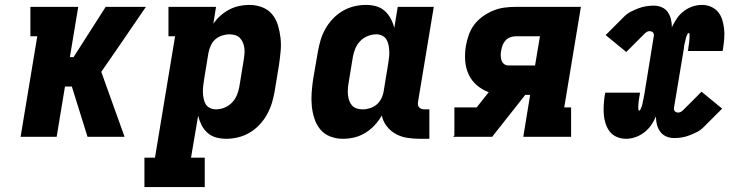

<svg xmlns="http://www.w3.org/2000/svg" viewBox="-20 -558 3040 783"><path d="M64 0 132 -410H104V-530H299L265 -325H280L411 -530H575L458 -359L393 -265L488 0H337L273 -205H245L211 0Z M569 205V85H612L694 -410H667V-530H861L850 -461Q862 -479 879 -494Q896 -509 915 -519Q934 -529 955 -533.5Q976 -538 997 -538Q1024 -538 1049 -528.5Q1074 -519 1090 -499.5Q1106 -480 1113.5 -455Q1121 -430 1124 -403.5Q1127 -377 1124.5 -349.5Q1122 -322 1118 -295L1100 -185Q1096 -161 1088.5 -137Q1081 -113 1068.5 -90.5Q1056 -68 1038 -49Q1020 -30 998 -17Q976 -4 951.5 2Q927 8 903 8Q881 8 861 2.5Q841 -3 826 -16.5Q811 -30 802 -48Q793 -66 788 -86L759 85H815V205ZM861 -112Q878 -112 895.5 -119Q913 -126 926 -139.5Q939 -153 946 -170Q953 -187 956 -204L974 -314Q976 -326 977 -338.5Q978 -351 976.5 -362.5Q975 -374 970.5 -384.5Q966 -395 958.5 -403Q951 -411 939.5 -414.5Q928 -418 916 -418Q901 -418 885.5 -413Q870 -408 858 -397.5Q846 -387 839.5 -372Q833 -357 830 -342L812 -232Q810 -219 808.5 -206Q807 -193 807.5 -180.5Q808 -168 810.5 -155.5Q813 -143 819 -133Q825 -123 836.5 -117.5Q848 -112 861 -112Z M1378 8Q1351 8 1326.5 -1.5Q1302 -11 1286 -30.5Q1270 -50 1262 -75Q1254 -100 1251.5 -126.5Q1249 -153 1251 -180.5Q1253 -208 1257 -235L1276 -345Q1280 -369 1287 -393Q1294 -417 1306.5 -439.5Q1319 -462 1337 -481Q1355 -500 1377 -513Q1399 -526 1423.5 -532Q1448 -538 1473 -538Q1494 -538 1514 -532.5Q1534 -527 1549 -513.5Q1564 -500 1573.5 -482Q1583 -464 1588 -444L1602 -530H1749L1685 -144Q1684 -137 1684.5 -131Q1685 -125 1689 -120.5Q1693 -116 1699 -114Q1705 -112 1711 -112H1731V8H1691Q1665 8 1640 4Q1615 0 1593.5 -12Q1572 -24 1557 -43.5Q1542 -63 1537 -87Q1525 -66 1508 -47.5Q1491 -29 1469.5 -16Q1448 -3 1425 2.5Q1402 8 1378 8ZM1459 -112Q1474 -112 1489.5 -117Q1505 -122 1517 -132.5Q1529 -143 1536 -158Q1543 -173 1545 -188L1563 -298Q1565 -311 1566.5 -324Q1568 -337 1567.5 -349.5Q1567 -362 1564.5 -374.5Q1562 -387 1556 -397Q1550 -407 1539 -412.5Q1528 -418 1515 -418Q1497 -418 1479.5 -411Q1462 -404 1449 -390.5Q1436 -377 1429 -360Q1422 -343 1419 -326L1401 -216Q1399 -204 1398.5 -191.5Q1398 -179 1399.5 -167.5Q1401 -156 1405 -145.5Q1409 -135 1416.5 -127Q1424 -119 1435.5 -115.5Q1447 -112 1459 -112Z M1828 0 1833 -6V-120H1924L1973 -182Q1946 -192 1924.5 -210.5Q1903 -229 1891 -255Q1879 -281 1877 -311Q1875 -341 1880 -371Q1884 -394 1892 -416.5Q1900 -439 1914.5 -458Q1929 -477 1949.5 -491.5Q1970 -506 1992 -515Q2014 -524 2037 -527Q2060 -530 2083 -530H2349L2281 -120H2309V0H2114L2142 -171H2122L1987 0ZM2054 -291H2162L2182 -410H2083Q2072 -410 2061 -406Q2050 -402 2042 -393.5Q2034 -385 2030 -374.5Q2026 -364 2024 -353Q2022 -343 2022 -332.5Q2022 -322 2025 -312.5Q2028 -303 2035.5 -297Q2043 -291 2054 -291Z M2533 8Q2513 8 2495.5 0.5Q2478 -7 2467 -21Q2456 -35 2450 -53Q2444 -71 2442.5 -90Q2441 -109 2442 -128.5Q2443 -148 2446 -168Q2447 -170 2447 -172.5Q2447 -175 2448 -177Q2448 -178 2448 -178.5Q2448 -179 2448 -180H2590Q2590 -179 2590 -178.5Q2590 -178 2590 -177Q2589 -176 2589 -174.5Q2589 -173 2589 -171Q2588 -168 2587.5 -164.5Q2587 -161 2586.5 -158Q2586 -155 2585.5 -151.5Q2585 -148 2584.5 -144.5Q2584 -141 2584 -138Q2584 -135 2583.5 -131.5Q2583 -128 2583 -125Q2583 -122 2583 -118.5Q2583 -115 2583.5 -111Q2584 -107 2587 -107Q2590 -107 2591.5 -111Q2593 -115 2594.5 -118Q2596 -121 2597 -124Q2598 -127 2599 -130.5Q2600 -134 2600.5 -137Q2601 -140 2601.5 -143.5Q2602 -147 2603 -150Q2604 -153 2604.5 -156Q2605 -159 2605.5 -162.5Q2606 -166 2607 -169L2646 -409Q2647 -413 2646.5 -417.5Q2646 -422 2643.5 -425Q2641 -428 2637 -429.5Q2633 -431 2629 -431Q2624 -431 2619 -428.5Q2614 -426 2610 -422L2534 -346L2450 -415L2526 -491Q2538 -503 2553 -510.5Q2568 -518 2583.5 -524Q2599 -530 2615 -532.5Q2631 -535 2646 -535Q2663 -535 2678.5 -528.5Q2694 -522 2703 -509Q2712 -496 2716 -480Q2720 -464 2720 -447Q2729 -466 2740.5 -483Q2752 -500 2768.5 -512.5Q2785 -525 2804 -531.5Q2823 -538 2843 -538Q2862 -538 2879.5 -530.5Q2897 -523 2908.5 -509Q2920 -495 2925.5 -477Q2931 -459 2933 -440Q2935 -421 2933.5 -401.5Q2932 -382 2929 -362Q2929 -360 2928.5 -357.5Q2928 -355 2927 -353Q2927 -352 2927 -351.5Q2927 -351 2927 -350H2785Q2785 -351 2785.5 -351.5Q2786 -352 2786 -353Q2786 -354 2786 -355.5Q2786 -357 2787 -359Q2787 -362 2787.5 -365.5Q2788 -369 2788.5 -372Q2789 -375 2789.5 -378.5Q2790 -382 2790.5 -385.5Q2791 -389 2791 -392Q2791 -395 2791.5 -398.5Q2792 -402 2792 -405Q2792 -408 2792 -411.5Q2792 -415 2792 -419Q2792 -423 2788 -423Q2785 -423 2783.5 -419Q2782 -415 2780.5 -412Q2779 -409 2778 -406Q2777 -403 2776.5 -399.5Q2776 -396 2775 -393Q2774 -390 2773.5 -386.5Q2773 -383 2772 -380Q2771 -377 2770.5 -374Q2770 -371 2769.5 -367.5Q2769 -364 2769 -361L2729 -121Q2728 -117 2728.5 -112.5Q2729 -108 2731.5 -105Q2734 -102 2738 -100.5Q2742 -99 2746 -99Q2751 -99 2756 -101.5Q2761 -104 2765 -108L2841 -184L2925 -115L2849 -39Q2837 -27 2822 -19.5Q2807 -12 2791.5 -6Q2776 0 2760.5 2.5Q2745 5 2729 5Q2712 5 2697 -1.5Q2682 -8 2672.5 -21Q2663 -34 2659 -50Q2655 -66 2655 -83Q2647 -64 2635 -47Q2623 -30 2606.5 -17.5Q2590 -5 2571 1.5Q2552 8 2533 8Z"/></svg>

Font: Iosevka Slab Heavy Extended
Style: Italic
Weight: 900
Width: 7
Italic angle: -9°
Monospace: yes
Designer: Belleve Invis
Foundry: Belleve Invis
Version: Version 11.1.0; ttfautohint (v1.8.3)